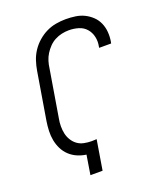

<svg xmlns="http://www.w3.org/2000/svg" viewBox="-138 -832 775 920"><g transform="rotate(-20 250.0 -371.5)"><path d="M163 0 179 -99Q156 -102 134 -111.5Q112 -121 95 -137Q78 -153 67.5 -174Q57 -195 52.5 -218.5Q48 -242 49 -267Q50 -292 54 -317L94 -558Q98 -582 106 -606.5Q114 -631 128.5 -653Q143 -675 163.5 -693Q184 -711 207.5 -722.5Q231 -734 256.5 -738.5Q282 -743 307 -743Q332 -743 356 -739.5Q380 -736 400.5 -726Q421 -716 438 -700Q455 -684 464.5 -662.5Q474 -641 476 -617Q478 -593 474 -568L472 -559H411L412 -566Q417 -591 411.5 -615Q406 -639 390.5 -656.5Q375 -674 351.5 -681Q328 -688 303 -688Q285 -688 266.5 -684Q248 -680 231 -671Q214 -662 200.5 -648Q187 -634 177 -618Q167 -602 161.5 -584Q156 -566 154 -549L114 -308Q110 -288 110 -268Q110 -248 114 -230Q118 -212 128 -196Q138 -180 152.5 -169.5Q167 -159 186 -155Q205 -151 225 -151Q231 -151 237.5 -151.5Q244 -152 250 -152L225 0Z"/></g></svg>

Font: Iosevka Light
Style: Italic
Weight: 300
Italic angle: -9°
Monospace: yes
Designer: Belleve Invis
Foundry: Belleve Invis
Version: Version 32.5.0; ttfautohint (v1.8.4)